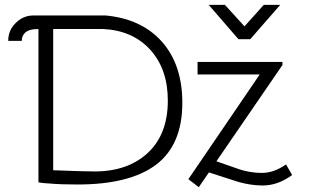

<svg xmlns="http://www.w3.org/2000/svg" viewBox="-20 -754 1296 794"><path d="M1015 -592H966L843 -734H910L991 -645L1071 -734H1139ZM118 -690H417Q566 -676 650 -581Q734 -486 734 -329Q734 -155 625.5 -73Q517 9 300 9Q230 9 186 5L159 3L139 0V-634Q99 -634 83 -618Q70 -605 70 -585H14Q14 -629 45 -659Q76 -690 118 -690ZM200 -634V-50Q325 -45 371 -45Q509 -45 591.5 -122Q674 -199 674 -338Q674 -468 601.5 -548Q529 -628 407 -634ZM1148 -485 875 -87 955 -59Q1008 -39 1065 -39Q1112 -39 1163 -74L1188 -30Q1129 13 1067 13Q1007 13 943 -9L844 -41L802 20L759 -13L1054 -446H797V-498H1148Z"/></svg>

Font: Bellota
Style: Regular
Weight: 400
Designer: Kemie Guaida
Foundry: Kemie Guaida
Version: Version 1.000;PS 002.000;hotconv 1.0.70;makeotf.lib2.5.58329